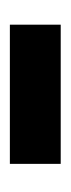

<svg xmlns="http://www.w3.org/2000/svg" viewBox="103 -475 143 389"><g transform="rotate(90 174.5 -280.5)"><path d="M30 -229V-332H312V-229Z"/></g></svg>

Font: Junction
Style: Bold
Weight: 700
Designer: Caroline Hadilaksono
Foundry: Caroline Hadilaksono, Tyler Finck, The League of Moveable Type
Version: Version 2.000; ttfautohint (v1.8.3)